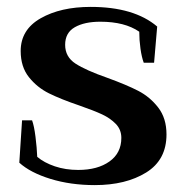

<svg xmlns="http://www.w3.org/2000/svg" viewBox="-20 -527 537 557"><path d="M36 -55 44 -178H73Q79 -162 83 -130Q87 -98 88 -72Q108 -55 139 -44.5Q170 -34 207 -34Q263 -34 297.5 -58.5Q332 -83 332 -127Q332 -151 316 -167.5Q300 -184 276.5 -195Q253 -206 210 -221Q157 -239 122.5 -256Q88 -273 64 -303Q40 -333 40 -379Q40 -441 98 -474Q156 -507 243 -507Q369 -507 436 -450L427 -345H397Q391 -361 387.5 -386Q384 -411 384 -435Q342 -464 271 -464Q225 -464 197 -448Q169 -432 169 -397Q169 -362 199 -342.5Q229 -323 292 -301Q347 -281 381 -263.5Q415 -246 439 -215Q463 -184 463 -137Q463 -63 404 -26.5Q345 10 255 10Q185 10 126.5 -8Q68 -26 36 -55Z"/></svg>

Font: Trirong SemiBold
Style: Regular
Weight: 600
Designer: Katatrad Team
Foundry: CadsonDemak
Version: Version 1.001